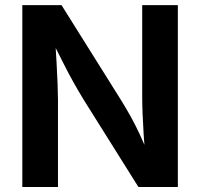

<svg xmlns="http://www.w3.org/2000/svg" viewBox="-20 -748 801 768"><path d="M69.3 0V-727.5H226.1L466.8 -343.3Q483.4 -316.4 501.5 -284.2Q519.5 -252 538.3 -212.2Q557.1 -172.4 575.7 -123.5H561Q557.6 -164.1 554.7 -208.7Q551.8 -253.4 550.3 -293.7Q548.8 -334 548.8 -362.3V-727.5H691.4V0H533.7L315.9 -347.2Q293.9 -383.3 274.4 -418Q254.9 -452.6 233.4 -495.4Q211.9 -538.1 181.6 -597.7H200.2Q203.6 -544.9 206.3 -496.8Q209 -448.7 210.4 -410.4Q211.9 -372.1 211.9 -347.7V0Z"/></svg>

Font: Inter Cardless
Style: Bold
Weight: 700
Designer: Rasmus Andersson
Foundry: rsms
Version: Version 4.001;git-9221beed3